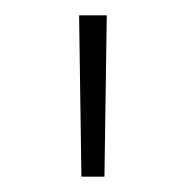

<svg xmlns="http://www.w3.org/2000/svg" viewBox="-20 -710 242 250"><path d="M119 -690H83L86 -480H116Z"/></svg>

Font: Exo 2 Extra Light
Style: Regular
Weight: 250
Designer: Natanael Gama
Version: Version 1.001;PS 001.001;hotconv 1.0.88;makeotf.lib2.5.64775